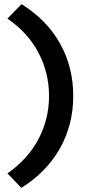

<svg xmlns="http://www.w3.org/2000/svg" viewBox="-20 -722 414 928"><path d="M83 186 16 116Q115 47 166 -50Q217 -147 217 -258Q217 -370 166 -467Q115 -564 16 -632L84 -702Q206 -626 270 -512Q334 -398 334 -258Q334 -119 269.5 -4.5Q205 110 83 186Z"/></svg>

Font: Readex Pro Medium
Style: Regular
Weight: 500
Designer: Bonnie Shaver-Troup, Thomas Jockin
Foundry: Lexend
Version: Version 1.204